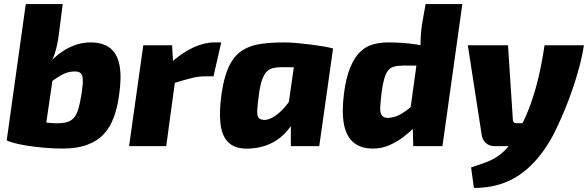

<svg xmlns="http://www.w3.org/2000/svg" viewBox="-20 -720 2897 946"><path d="M426 -511Q486 -511 522 -483.5Q558 -456 569 -397.5Q580 -339 566 -246Q558 -189 540.5 -141.5Q523 -94 492 -60Q461 -26 411 -7Q361 12 287 12Q259 12 221 9.5Q183 7 143.5 2Q104 -3 69.5 -10.5Q35 -18 13 -28L157 -124Q172 -120 193 -117.5Q214 -115 236 -113.5Q258 -112 272 -113Q298 -114 316 -120.5Q334 -127 346.5 -142.5Q359 -158 367 -186.5Q375 -215 382 -259Q389 -304 388 -327.5Q387 -351 377.5 -359.5Q368 -368 348 -368Q313 -368 279.5 -348.5Q246 -329 209 -299L184 -359Q203 -389 229 -416.5Q255 -444 285.5 -465Q316 -486 351.5 -498.5Q387 -511 426 -511ZM289 -700 271 -559Q267 -523 259 -489Q251 -455 235 -418L251 -409L194 -20L13 -28L107 -700Z M828 -497 834 -388 850 -375 799 0H616L686 -497ZM1070 -511 1032 -344H990Q959 -344 922.5 -335Q886 -326 829 -308L822 -411Q878 -461 932.5 -486Q987 -511 1036 -511Z M1381 -511Q1407 -511 1441.5 -508Q1476 -505 1511 -500.5Q1546 -496 1575.5 -491Q1605 -486 1621 -481L1487 -387Q1455 -388 1427 -388.5Q1399 -389 1367 -389Q1343 -389 1325 -384.5Q1307 -380 1294.5 -367.5Q1282 -355 1272.5 -330Q1263 -305 1257 -264Q1249 -208 1247.5 -178.5Q1246 -149 1255 -139Q1264 -129 1286 -129Q1309 -131 1335 -148.5Q1361 -166 1385.5 -195Q1410 -224 1430 -259L1460 -206Q1443 -140 1408 -92Q1373 -44 1324 -18Q1275 8 1213 12Q1144 16 1109 -15Q1074 -46 1066.5 -108.5Q1059 -171 1072 -261Q1085 -348 1111 -398.5Q1137 -449 1176 -473Q1215 -497 1266.5 -504Q1318 -511 1381 -511ZM1443 -495 1621 -481 1553 0H1413V-110L1390 -125Z M1892 -511Q1968 -511 2035 -500.5Q2102 -490 2141 -467L2121 -396Q2081 -396 2047.5 -396.5Q2014 -397 1970 -397Q1942 -397 1923 -392Q1904 -387 1892.5 -373Q1881 -359 1873.5 -333Q1866 -307 1860 -264Q1855 -220 1853.5 -192Q1852 -164 1861 -151.5Q1870 -139 1893 -139Q1929 -141 1960.5 -161Q1992 -181 2024 -209L2058 -133Q2044 -116 2020.5 -91.5Q1997 -67 1965.5 -43.5Q1934 -20 1897 -4Q1860 12 1818 12Q1759 12 1723 -17Q1687 -46 1675 -106.5Q1663 -167 1675 -261Q1685 -337 1705 -386Q1725 -435 1752.5 -462.5Q1780 -490 1815.5 -500.5Q1851 -511 1892 -511ZM2258 -700 2160 0H2016L2013 -129L1996 -139L2043 -479L2052 -495Q2052 -520 2053.5 -545.5Q2055 -571 2059 -599L2077 -700Z M2857 -497Q2849 -445 2834 -389Q2819 -333 2800 -278Q2781 -223 2760.5 -174Q2740 -125 2721.5 -86.5Q2703 -48 2689 -25Q2641 55 2584 106.5Q2527 158 2461 182Q2395 206 2315 206L2301 105Q2337 93 2369.5 81.5Q2402 70 2431 51Q2460 32 2488 -2Q2516 -36 2544 -92Q2574 -150 2595.5 -210Q2617 -270 2633.5 -340Q2650 -410 2663 -497ZM2483 -497 2507 -129Q2508 -113 2524 -113H2581L2540 0H2415Q2391 0 2374.5 -15Q2358 -30 2354 -51L2285 -497Z"/></svg>

Font: Exo 2 ExtraBold
Style: Italic
Weight: 800
Italic angle: -8°
Designer: Natanael Gama
Foundry: Natanael Gama
Version: Version 2.010